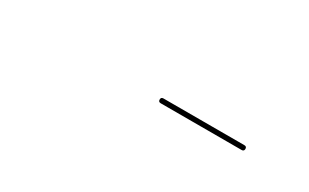

<svg xmlns="http://www.w3.org/2000/svg" viewBox="17 -749 667 415"><g transform="rotate(30 350.0 -541.0)"><path d="M364 -541Q364 -547 370 -547Q421 -547 471 -547Q521 -547 572 -547Q578 -547 578 -541Q578 -535 572 -535Q521 -535 471 -535Q421 -535 370 -535Q364 -535 364 -541Z"/></g></svg>

Font: FRB American Cursive Guidelines Thin
Style: Italic
Weight: 100
Italic angle: -25°
Version: Version 2.0;Modular Font Editor K font №1